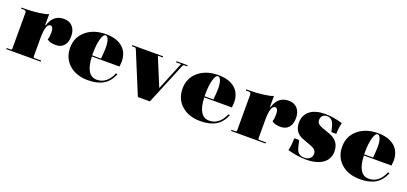

<svg xmlns="http://www.w3.org/2000/svg" viewBox="10 -1100 3749 1769"><g transform="rotate(20 1884.5 -216.0)"><path d="M30 0V-11H67Q81 -11 81 -23V-374Q81 -397 58 -397H30V-408H58Q127 -408 194.5 -416.5Q262 -425 291 -438V-329H296Q330 -444 436 -444Q490 -444 521 -409Q552 -374 552 -315Q552 -256 523.5 -223.5Q495 -191 445 -191Q385 -191 358 -215Q368 -243 368 -283Q368 -345 338 -345Q291 -345 291 -200V-25Q291 -11 305 -11H368V0Z M833 12Q718 12 648 -50.5Q578 -113 578 -215Q578 -317 653 -380.5Q728 -444 847 -444Q953 -444 1011 -394Q1069 -344 1069 -253Q1069 -240 1065 -206H794Q801 -20 908 -20Q1008 -20 1057 -137L1072 -132Q1041 -57 983 -22.5Q925 12 833 12ZM793 -237V-217H880Q887 -291 887 -325Q887 -375 876 -404Q865 -433 847 -433Q824 -433 808.5 -377Q793 -321 793 -237Z M1542 -432H1650V-421H1620Q1613 -421 1606 -407L1438 0H1320L1152 -407Q1145 -421 1138 -421H1108V-432H1410V-421H1363L1477 -145L1590 -421H1542Z M1935 12Q1820 12 1750 -50.5Q1680 -113 1680 -215Q1680 -317 1755 -380.5Q1830 -444 1949 -444Q2055 -444 2113 -394Q2171 -344 2171 -253Q2171 -240 2167 -206H1896Q1903 -20 2010 -20Q2110 -20 2159 -137L2174 -132Q2143 -57 2085 -22.5Q2027 12 1935 12ZM1895 -237V-217H1982Q1989 -291 1989 -325Q1989 -375 1978 -404Q1967 -433 1949 -433Q1926 -433 1910.5 -377Q1895 -321 1895 -237Z M2234 0V-11H2271Q2285 -11 2285 -23V-374Q2285 -397 2262 -397H2234V-408H2262Q2331 -408 2398.5 -416.5Q2466 -425 2495 -438V-329H2500Q2534 -444 2640 -444Q2694 -444 2725 -409Q2756 -374 2756 -315Q2756 -256 2727.5 -223.5Q2699 -191 2649 -191Q2589 -191 2562 -215Q2572 -243 2572 -283Q2572 -345 2542 -345Q2495 -345 2495 -200V-25Q2495 -11 2509 -11H2572V0Z M2971 12Q2887 12 2791 -15Q2804 -60 2804 -136H2852L2867 -74Q2875 -35 2895 -17Q2915 1 2951 1Q2985 1 3005 -16.5Q3025 -34 3025 -64Q3025 -104 2971 -124L2885 -156Q2795 -189 2795 -286Q2795 -361 2848 -402.5Q2901 -444 2997 -444Q3073 -444 3168 -417Q3154 -360 3154 -306H3106L3093 -358Q3076 -431 3021 -431Q2993 -431 2977 -415.5Q2961 -400 2961 -372Q2961 -334 3011 -316L3092 -287Q3194 -250 3194 -148Q3194 -72 3135 -30Q3076 12 2971 12Z M3500 12Q3385 12 3315 -50.5Q3245 -113 3245 -215Q3245 -317 3320 -380.5Q3395 -444 3514 -444Q3620 -444 3678 -394Q3736 -344 3736 -253Q3736 -240 3732 -206H3461Q3468 -20 3575 -20Q3675 -20 3724 -137L3739 -132Q3708 -57 3650 -22.5Q3592 12 3500 12ZM3460 -237V-217H3547Q3554 -291 3554 -325Q3554 -375 3543 -404Q3532 -433 3514 -433Q3491 -433 3475.5 -377Q3460 -321 3460 -237Z"/></g></svg>

Font: Arapey Black-Display
Style: Regular
Weight: 900
Designer: Eduardo Rodriguez Tunni
Foundry: Eduardo Rodriguez Tunni
Version: Version 4.000